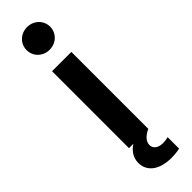

<svg xmlns="http://www.w3.org/2000/svg" viewBox="-320 -761 935 935"><g transform="rotate(-45 147.0 -294.0)"><path d="M147 -612C193 -612 228 -647 228 -690C228 -733 193 -768 147 -768C100 -768 66 -733 66 -690C66 -647 100 -612 147 -612ZM195 180C227 180 252 174 252 174V95C252 95 234 100 217 100C179 100 162 81 162 60C162 20 214 0 214 0V-530H81V0H111C86 16 62 43 62 83C62 136 104 180 195 180Z"/></g></svg>

Font: Be Vietnam Pro SemiBold
Style: Regular
Weight: 600
Designer: Lam Bao, Tony Le, Vietanh Nguyen
Foundry: Yellow Type Foundry
Version: Version 1.002